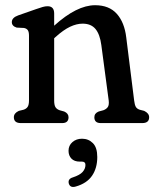

<svg xmlns="http://www.w3.org/2000/svg" viewBox="-20 -484 612 755"><path d="M193 -431V-383Q282 -463.5 354 -463.5Q409 -463.5 439.2 -429.8Q469.5 -396 476.5 -336.5L507.5 -89Q509.5 -72 514 -64Q518.5 -56 529.5 -52.5L547 -48Q566.5 -38.5 566.5 -23Q566.5 0 539.5 0H376Q351 0 351 -23Q351 -38.5 368 -45.5L386.5 -50.5Q397.5 -54.5 403.5 -62.5Q409.5 -70.5 407.5 -88.5L378.5 -306.5Q373 -349 355.5 -370Q338 -391 305 -391Q281.5 -391 255.5 -378.8Q229.5 -366.5 198.5 -338.5L193 -333.5V-89Q193 -71 198 -62.8Q203 -54.5 214.5 -50.5L232.5 -45.5Q249.5 -38 249.5 -23Q249.5 0 224.5 0H62Q34.5 0 34.5 -23Q34.5 -39 54 -48L72.5 -52.5Q83.5 -56 88.8 -64Q94 -72 94 -89V-343.5Q94 -359 89.2 -365.5Q84.5 -372 74.5 -374L45.5 -375.5Q26.5 -381.5 26.5 -397Q26.5 -414.5 51.5 -423.5L121.5 -448Q137 -453.5 147.5 -456.5Q158 -459.5 167 -459.5Q193 -459.5 193 -431ZM293.5 151.5Q272.5 151.5 261 139.8Q249.5 128 249.5 109Q249.5 88 264.8 74.8Q280 61.5 302.5 61.5Q328 61.5 345.2 78.8Q362.5 96 362.5 133.5Q362.5 177 342 207Q321.5 237 278 249.5Q256 256 250.5 237.5Q246 219.5 266.5 213.5Q294 204.5 305 192Q316 179.5 316 164.5Q316 151.5 302 151.5Z"/></svg>

Font: Fraunces 72pt SuperSoft
Style: Regular
Weight: 400
Version: Version 1.000;[b76b70a41]